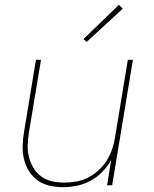

<svg xmlns="http://www.w3.org/2000/svg" viewBox="-20 -768 640 796"><path d="M241 8Q212 8 184.5 1.5Q157 -5 135.5 -20.5Q114 -36 99.5 -59.5Q85 -83 79 -110Q73 -137 74 -165.5Q75 -194 80 -223L129 -520H150L100 -220Q96 -194 95 -168Q94 -142 100 -117.5Q106 -93 118.5 -72Q131 -51 151 -36.5Q171 -22 196 -16.5Q221 -11 247 -11Q272 -11 297 -15.5Q322 -20 345.5 -32Q369 -44 389 -62.5Q409 -81 423 -103.5Q437 -126 445 -150Q453 -174 457 -199L510 -520H531L445 0H424L441 -105Q426 -78 404 -55.5Q382 -33 355 -18.5Q328 -4 299 2Q270 8 241 8ZM339 -594 326 -606 473 -748 489 -732Z"/></svg>

Font: Iosevka SS04 Thin Extended
Style: Italic
Weight: 100
Width: 7
Italic angle: -9°
Monospace: yes
Designer: Belleve Invis
Foundry: Belleve Invis
Version: Version 19.0.0; ttfautohint (v1.8.4)